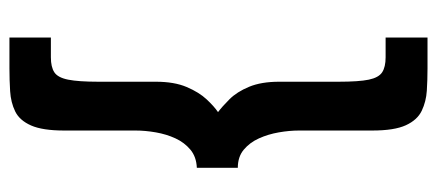

<svg xmlns="http://www.w3.org/2000/svg" viewBox="-286 -512 948 417"><g transform="rotate(90 188.5 -303.0)"><path d="M104 61Q125 61 136.5 53.5Q148 46 152.5 23.5Q157 1 157 -42V-167Q157 -207 168.5 -234Q180 -261 195.5 -277.5Q211 -294 223 -302Q211 -311 195 -327Q179 -343 168 -369.5Q157 -396 157 -435V-564Q157 -608 152.5 -629.5Q148 -651 136.5 -658.5Q125 -666 104 -666H61V-757H128Q153 -757 176.5 -755.5Q200 -754 220 -744.5Q240 -735 251.5 -710Q263 -685 263 -637V-478Q263 -457 267 -434Q271 -411 280 -391Q289 -371 304.5 -358Q320 -345 344 -345V-256Q320 -255 304.5 -242Q289 -229 280 -209.5Q271 -190 267 -167Q263 -144 263 -123V32Q263 79 252 104Q241 129 221.5 138.5Q202 148 177.5 149.5Q153 151 128 151H61V61Z"/></g></svg>

Font: Josefin Sans Medium
Style: Regular
Weight: 500
Designer: Santiago Orozco
Foundry: Typemade
Version: Version 2.001